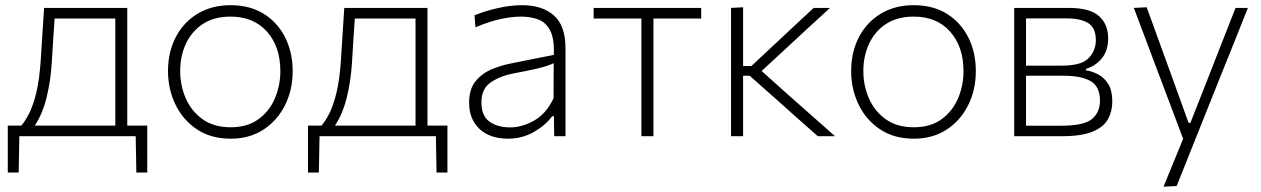

<svg xmlns="http://www.w3.org/2000/svg" viewBox="-20 -525 4860 740"><path d="M10 140V-41H62Q76.5 -57 92 -87.2Q107.5 -117.5 119.8 -167.5Q132 -217.5 137 -293Q141 -358 144 -404Q147 -450 150 -494.5H470.5V-41H547.5V140H505.5L503 0H54.5L52 140ZM179.5 -282.5Q175 -211 159.2 -148Q143.5 -85 114 -41H424.5V-453.5H190.5Q188 -415 185.2 -375.2Q182.5 -335.5 179.5 -282.5Z M869 9.5Q792.5 9.5 738.5 -26.8Q684.5 -63 656 -122.5Q627.5 -182 627.5 -251Q627.5 -325 657.8 -382.5Q688 -440 742.2 -472.5Q796.5 -505 868.5 -505Q943 -505 996.5 -471.8Q1050 -438.5 1079 -380.8Q1108 -323 1108 -251Q1108 -178 1078.2 -119Q1048.5 -60 995 -25.2Q941.5 9.5 869 9.5ZM869 -34.5Q933.5 -34.5 976 -65.5Q1018.5 -96.5 1039.5 -146Q1060.5 -195.5 1060.5 -251Q1060.5 -345 1009 -403Q957.5 -461 869 -461Q805.5 -461 762.2 -432.8Q719 -404.5 696.8 -357Q674.5 -309.5 674.5 -251Q674.5 -195.5 696 -146Q717.5 -96.5 760.8 -65.5Q804 -34.5 869 -34.5Z M1167 140V-41H1219Q1233.5 -57 1249 -87.2Q1264.5 -117.5 1276.8 -167.5Q1289 -217.5 1294 -293Q1298 -358 1301 -404Q1304 -450 1307 -494.5H1627.5V-41H1704.5V140H1662.5L1660 0H1211.5L1209 140ZM1336.5 -282.5Q1332 -211 1316.2 -148Q1300.5 -85 1271 -41H1581.5V-453.5H1347.5Q1345 -415 1342.2 -375.2Q1339.5 -335.5 1336.5 -282.5Z M1938.5 9.5Q1868 9.5 1828 -28.2Q1788 -66 1788 -129Q1788 -181.5 1813 -212Q1838 -242.5 1874.8 -257.8Q1911.5 -273 1947 -280L2114.5 -313.5Q2117 -376.5 2100 -408.2Q2083 -440 2053.2 -450.5Q2023.5 -461 1988 -461Q1953.5 -461 1911 -452Q1868.5 -443 1812.5 -420L1809 -466Q1845.5 -481.5 1895.8 -493.2Q1946 -505 1993.5 -505Q2069.5 -505 2114.5 -465.8Q2159.5 -426.5 2159.5 -338.5V0H2116L2115 -77H2108Q2083.5 -43 2038.2 -16.8Q1993 9.5 1938.5 9.5ZM1946 -34Q1992 -34 2038.5 -60.2Q2085 -86.5 2113.5 -146L2114 -281.5Q2105 -277 2090 -271.8Q2075 -266.5 2045 -259.5Q2015 -252.5 1961.5 -242.5Q1909.5 -233 1872.5 -208.2Q1835.5 -183.5 1835.5 -131Q1835.5 -78 1866.8 -56Q1898 -34 1946 -34Z M2452 0V-453.5H2268V-494.5H2682.5V-453.5H2498.5V0Z M2797.5 0V-494.5L2844 -497V-270.5H2876L2960 -349Q2999 -385.5 3038 -422Q3077 -458.5 3116 -494.5H3179Q3132 -451.5 3085.5 -408.8Q3039 -366 2993.5 -323.5L2915.5 -251.5L3005 -171Q3053 -128.5 3101.8 -85.5Q3150.5 -42.5 3198.5 0H3132Q3092 -35.5 3051.5 -71.2Q3011 -107 2971 -143L2869.5 -233H2844V0Z M3502 9.5Q3425.5 9.5 3371.5 -26.8Q3317.5 -63 3289 -122.5Q3260.5 -182 3260.5 -251Q3260.5 -325 3290.8 -382.5Q3321 -440 3375.2 -472.5Q3429.5 -505 3501.5 -505Q3576 -505 3629.5 -471.8Q3683 -438.5 3712 -380.8Q3741 -323 3741 -251Q3741 -178 3711.2 -119Q3681.5 -60 3628 -25.2Q3574.5 9.5 3502 9.5ZM3502 -34.5Q3566.5 -34.5 3609 -65.5Q3651.5 -96.5 3672.5 -146Q3693.5 -195.5 3693.5 -251Q3693.5 -345 3642 -403Q3590.5 -461 3502 -461Q3438.5 -461 3395.2 -432.8Q3352 -404.5 3329.8 -357Q3307.5 -309.5 3307.5 -251Q3307.5 -195.5 3329 -146Q3350.5 -96.5 3393.8 -65.5Q3437 -34.5 3502 -34.5Z M3889 0V-494.5H4099Q4181 -494.5 4216 -462.8Q4251 -431 4251 -377Q4251 -329.5 4226.5 -300Q4202 -270.5 4165.5 -259.5V-254Q4189 -250.5 4212.5 -238.2Q4236 -226 4251.5 -201Q4267 -176 4267 -134Q4267 -97 4250.8 -66.5Q4234.5 -36 4192 -18Q4149.5 0 4071 0ZM4092 -454H3934.5V-272H4073Q4148 -272 4175.8 -301Q4203.5 -330 4203.5 -370Q4203.5 -418 4174.2 -436Q4145 -454 4092 -454ZM3934.5 -40.5H4070Q4157.5 -40.5 4188.5 -66.2Q4219.5 -92 4219.5 -137Q4219.5 -191 4184 -212Q4148.5 -233 4081.5 -233H3934.5Z M4464.5 194.5Q4483.5 148.5 4502.2 102.2Q4521 56 4540 10Q4502.5 -88.5 4466 -186.5L4432 -276.5Q4412 -330 4391 -385.8Q4370 -441.5 4350 -494.5L4399.5 -497Q4424.5 -427.5 4449 -360.8Q4473.5 -294 4498.5 -224.5L4561 -51.5H4568L4636.5 -225.5Q4663 -293.5 4689.2 -360.2Q4715.5 -427 4742 -494.5H4789.5Q4773.5 -454.5 4758.8 -417.2Q4744 -380 4726 -335.2Q4708 -290.5 4683 -228.5L4627.5 -89.5Q4589.5 6 4563 72Q4536.5 138 4515 192Z"/></svg>

Font: Commissioner ExtraLight
Style: Regular
Weight: 200
Designer: Kostas Bartsokas
Foundry: Kostas Bartsokas
Version: Version 1.000; ttfautohint (v1.8.3)